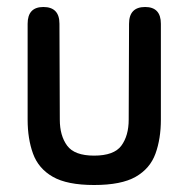

<svg xmlns="http://www.w3.org/2000/svg" viewBox="-20 -517 548 549"><path d="M249 12Q172 12 131 -11.5Q90 -35 74.5 -77.5Q59 -120 59 -175V-449Q59 -497 104 -497Q150 -497 150 -449L151 -175Q151 -129 172 -100.5Q193 -72 249 -72Q306 -72 327 -100.5Q348 -129 348 -175L349 -449Q349 -497 395 -497Q440 -497 440 -449V-175Q440 -120 424.5 -77.5Q409 -35 368 -11.5Q327 12 249 12Z"/></svg>

Font: Zen Maru Gothic Medium
Style: Regular
Weight: 500
Designer: Yoshimichi Ohira
Foundry: Positype
Version: Version 1.001